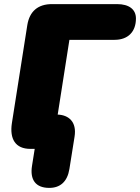

<svg xmlns="http://www.w3.org/2000/svg" viewBox="-20 -725 682 935"><path d="M220 190C273 190 308 160 318 98L343 -59C355 -132 314 -165 261 -167L318 -531H538C603 -531 642 -570 642 -635C642 -679 609 -705 550 -705H233C165 -705 124 -670 113 -603L38 -126C26 -48 55 0 128 0H149L136 82C125 150 153 190 220 190Z"/></svg>

Font: SN Pro Black
Style: Italic
Weight: 900
Italic angle: -9°
Designer: Tobias Whetton
Foundry: Supernotes
Version: Version 1.001;Glyphs 3.2 (3249)